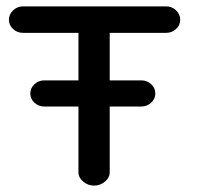

<svg xmlns="http://www.w3.org/2000/svg" viewBox="-20 -569 640 602"><path d="M423 -235H324V-29Q324 -12 309 0.5Q294 13 275 13Q256 13 241 0.5Q226 -12 226 -29V-235H119Q101 -235 88 -247Q75 -259 75 -276Q75 -293 88 -305Q101 -317 119 -317H226V-466H52Q34 -466 21 -478Q8 -490 8 -507Q8 -524 21 -536.5Q34 -549 52 -549H501Q519 -549 532 -536.5Q545 -524 545 -507Q545 -490 532 -478Q519 -466 501 -466H324V-317H423Q441 -317 454 -305Q467 -293 467 -276Q467 -259 454 -247Q441 -235 423 -235Z"/></svg>

Font: Hoogli
Style: Bold
Weight: 700
Designer: Anand Singh Naorem
Foundry: Brand New Type
Version: Version 1.00 b007